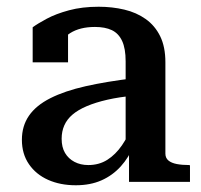

<svg xmlns="http://www.w3.org/2000/svg" viewBox="-20 -540 596 570"><path d="M379 -308 378 -256Q334 -252 299 -244Q264 -236 238 -225Q212 -214 195.5 -200Q179 -186 171 -168Q163 -150 163 -128Q163 -103 173 -86Q183 -69 201 -59.5Q219 -50 242 -50Q274 -50 298.5 -65.5Q323 -81 342 -108.5Q361 -136 375 -174L378 -110Q363 -73 338.5 -46Q314 -19 281 -4.5Q248 10 205 10Q159 10 123 -6Q87 -22 66 -52.5Q45 -83 45 -125Q45 -166 66 -196.5Q87 -227 129.5 -248.5Q172 -270 234 -284Q296 -298 379 -308ZM363 0V-103L353 -104V-358Q353 -396 342.5 -418.5Q332 -441 312 -450.5Q292 -460 262 -460Q217 -460 188 -441.5Q159 -423 141 -397Q138 -409 139.5 -419Q141 -429 147 -437Q153 -445 162 -451Q171 -457 182 -460V-355H77V-459Q92 -470 119 -484.5Q146 -499 185 -509.5Q224 -520 273 -520Q313 -520 349 -511.5Q385 -503 412.5 -483.5Q440 -464 455.5 -432.5Q471 -401 471 -355V-84Q471 -71 480 -63.5Q489 -56 505 -53Q521 -50 542 -50L544 -49V0Z"/></svg>

Font: Roboto Serif 36pt Medium
Style: Regular
Weight: 500
Designer: Greg Gazdowicz
Foundry: Commercial Type
Version: Version 1.008